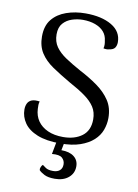

<svg xmlns="http://www.w3.org/2000/svg" viewBox="-98 -770 751 1042"><g transform="rotate(10 277.5 -249.5)"><path d="M275 13Q197 13 147.5 -7Q98 -27 74.5 -61Q51 -95 51 -135Q51 -154 58 -168.5Q65 -183 81 -189.5Q97 -196 125 -192Q122 -183 121.5 -172.5Q121 -162 122 -150Q124 -112 143.5 -84Q163 -56 198.5 -40Q234 -24 283 -24Q347 -24 387.5 -54.5Q428 -85 428 -146Q428 -186 409.5 -214.5Q391 -243 355.5 -268.5Q320 -294 268 -322Q211 -355 167.5 -384.5Q124 -414 100 -451.5Q76 -489 76 -542Q76 -601 105 -636.5Q134 -672 182.5 -689Q231 -706 288 -706Q377 -706 432 -673.5Q487 -641 487 -582Q487 -564 478.5 -551.5Q470 -539 447 -536Q434 -532 416 -536Q419 -547 418.5 -558Q418 -569 416 -578Q413 -607 395.5 -627Q378 -647 348 -658Q318 -669 280 -669Q250 -669 220.5 -659.5Q191 -650 171.5 -628Q152 -606 152 -567Q152 -527 172 -498.5Q192 -470 228 -446Q264 -422 313 -395Q367 -367 411 -335.5Q455 -304 481.5 -264Q508 -224 508 -168Q508 -134 496 -101.5Q484 -69 456 -43.5Q428 -18 383.5 -2.5Q339 13 275 13ZM298 -8 287 48Q332 48 357 67.5Q382 87 382 121Q382 159 353.5 183Q325 207 278 207Q241 207 220.5 196.5Q200 186 190 175Q188 167 192.5 157Q197 147 202 144Q208 149 221.5 158Q235 167 262 167Q285 167 298.5 155.5Q312 144 312 122Q312 101 296.5 87Q281 73 240 77L256 -8Z"/></g></svg>

Font: Arima
Style: Regular
Weight: 400
Designer: Joana Correia and Natanael Gama
Foundry: NDISCOVER
Version: Version 1.101;gftools[0.9.23]